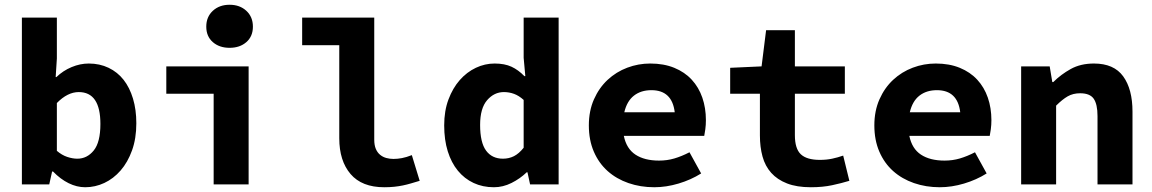

<svg xmlns="http://www.w3.org/2000/svg" viewBox="-20 -775 4840 807"><path d="M338 12Q303 12 268.5 -5Q234 -22 203 -54H199L187 0H72V-701H219V-529L214 -451H217Q245 -478 281 -493Q317 -508 353 -508Q399 -508 436.5 -490Q474 -472 499.5 -439.5Q525 -407 539 -360.5Q553 -314 553 -257Q553 -193 535 -143Q517 -93 487 -58.5Q457 -24 418.5 -6Q380 12 338 12ZM305 -108Q346 -108 374 -142.5Q402 -177 402 -254Q402 -388 311 -388Q264 -388 219 -342V-141Q240 -123 262.5 -115.5Q285 -108 305 -108Z M878 0V-381H679V-496H1025V0ZM945 -574Q902 -574 874.5 -598Q847 -622 847 -663Q847 -704 874.5 -729.5Q902 -755 945 -755Q988 -755 1015.5 -729.5Q1043 -704 1043 -663Q1043 -622 1015.5 -598Q988 -574 945 -574Z M1595 12Q1501 12 1453.5 -43.5Q1406 -99 1406 -194V-585H1250V-701H1553V-188Q1553 -165 1559.5 -149.5Q1566 -134 1577.5 -124.5Q1589 -115 1603.5 -111Q1618 -107 1634 -107Q1651 -107 1669.5 -110.5Q1688 -114 1711 -123L1744 -15Q1724 -9 1707 -4Q1690 1 1673 4.5Q1656 8 1637 10Q1618 12 1595 12Z M2056 12Q2009 12 1970.5 -6Q1932 -24 1904.5 -57.5Q1877 -91 1862 -139Q1847 -187 1847 -248Q1847 -309 1865 -357Q1883 -405 1912.5 -438.5Q1942 -472 1980 -490Q2018 -508 2059 -508Q2101 -508 2130 -494.5Q2159 -481 2184 -455H2188L2181 -532V-701H2328V0H2208L2197 -51H2194Q2166 -24 2130 -6Q2094 12 2056 12ZM2094 -108Q2119 -108 2140 -118.5Q2161 -129 2181 -154V-355Q2161 -373 2140.5 -380.5Q2120 -388 2098 -388Q2057 -388 2027.5 -354Q1998 -320 1998 -250Q1998 -176 2023 -142Q2048 -108 2094 -108Z M2730 12Q2672 12 2621.5 -5.5Q2571 -23 2534 -56Q2497 -89 2476 -137.5Q2455 -186 2455 -248Q2455 -309 2476.5 -357.5Q2498 -406 2534 -439.5Q2570 -473 2616.5 -490.5Q2663 -508 2713 -508Q2770 -508 2814 -490Q2858 -472 2887.5 -440Q2917 -408 2932 -364.5Q2947 -321 2947 -270Q2947 -250 2944.5 -231.5Q2942 -213 2940 -204H2602Q2613 -150 2651 -125Q2689 -100 2750 -100Q2784 -100 2814.5 -109Q2845 -118 2878 -135L2927 -46Q2884 -19 2832 -3.5Q2780 12 2730 12ZM2718 -396Q2674 -396 2644.5 -373Q2615 -350 2604 -303H2816Q2805 -396 2718 -396Z M3388 12Q3329 12 3288 -4Q3247 -20 3221.5 -48.5Q3196 -77 3185 -117Q3174 -157 3174 -206V-381H3049V-490L3181 -496L3200 -648H3321V-496H3531V-381H3321V-207Q3321 -150 3346 -126.5Q3371 -103 3426 -103Q3454 -103 3477.5 -108Q3501 -113 3524 -121L3550 -15Q3517 -5 3477.5 3.5Q3438 12 3388 12Z M3930 12Q3872 12 3821.5 -5.5Q3771 -23 3734 -56Q3697 -89 3676 -137.5Q3655 -186 3655 -248Q3655 -309 3676.5 -357.5Q3698 -406 3734 -439.5Q3770 -473 3816.5 -490.5Q3863 -508 3913 -508Q3970 -508 4014 -490Q4058 -472 4087.5 -440Q4117 -408 4132 -364.5Q4147 -321 4147 -270Q4147 -250 4144.5 -231.5Q4142 -213 4140 -204H3802Q3813 -150 3851 -125Q3889 -100 3950 -100Q3984 -100 4014.5 -109Q4045 -118 4078 -135L4127 -46Q4084 -19 4032 -3.5Q3980 12 3930 12ZM3918 -396Q3874 -396 3844.5 -373Q3815 -350 3804 -303H4016Q4005 -396 3918 -396Z M4272 0V-496H4392L4403 -430H4407Q4439 -462 4480.5 -485Q4522 -508 4578 -508Q4662 -508 4701 -454Q4740 -400 4740 -306V0H4593V-287Q4593 -337 4577 -360Q4561 -383 4520 -383Q4490 -383 4467.5 -370Q4445 -357 4419 -331V0Z"/></svg>

Font: Source Code Pro
Style: Bold
Weight: 700
Monospace: yes
Designer: Paul D. Hunt, Teo Tuominen
Foundry: Adobe Systems Incorporated
Version: Version 2.030;PS 1.000;hotconv 16.6.51;makeotf.lib2.5.65220